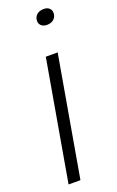

<svg xmlns="http://www.w3.org/2000/svg" viewBox="-140 -737 471 775"><g transform="rotate(-20 96.0 -350.0)"><path d="M63 0H12L102 -516H153ZM151 -635Q136 -635 127 -643Q118 -651 118 -663Q118 -679 129 -689.5Q140 -700 160 -700Q175 -700 183.5 -692Q192 -684 192 -672Q192 -656 181 -645.5Q170 -635 151 -635Z"/></g></svg>

Font: Creato Display Light
Style: Italic
Weight: 300
Italic angle: -10°
Version: Version 1.000